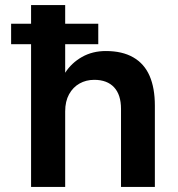

<svg xmlns="http://www.w3.org/2000/svg" viewBox="-20 -740 704 760"><path d="M24 -565V-646H369V-565ZM103 0V-720H238V-452Q263 -491 304.5 -514.5Q346 -538 399 -538Q464 -538 507.5 -513Q551 -488 572 -440Q593 -392 593 -322V0H459V-309Q459 -365 431.5 -394.5Q404 -424 353 -424Q321 -424 295 -409.5Q269 -395 253.5 -367Q238 -339 238 -299V0Z"/></svg>

Font: DM Sans 9pt
Style: Bold
Weight: 700
Version: Version 4.004;gftools[0.9.30]